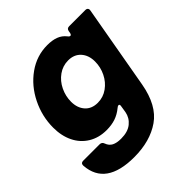

<svg xmlns="http://www.w3.org/2000/svg" viewBox="-211 -722 1073 1073"><g transform="rotate(-45 325.0 -185.5)"><path d="M0 41V38Q0 20 19 20H149Q166 20 172 37Q181 62 201.5 72.5Q222 83 256 83Q310 83 340.5 58Q371 33 378 -5L384 -43L385 -50Q385 -60 378 -60Q372 -60 364 -53Q335 -29 303.5 -18.5Q272 -8 233 -8Q172 -8 126 -36Q80 -64 55.5 -114Q31 -164 31 -229Q31 -318 71 -399Q111 -480 180.5 -529.5Q250 -579 334 -579Q373 -579 401 -568.5Q429 -558 448 -534Q455 -524 462 -524Q469 -524 472 -537L474 -549Q477 -567 495 -567H623Q633 -567 638 -561Q643 -555 641 -545L553 -48Q528 92 444.5 150Q361 208 235 208Q12 208 0 41ZM458 -325Q458 -375 430.5 -405.5Q403 -436 356 -436Q313 -436 278 -411Q243 -386 223.5 -345.5Q204 -305 204 -261Q204 -212 231 -181.5Q258 -151 306 -151Q349 -151 384 -176Q419 -201 438.5 -241Q458 -281 458 -325Z"/></g></svg>

Font: Open Sauce Two Black Italic
Style: Regular
Weight: 900
Italic angle: -10°
Designer: Alfredo Marco Pradil
Foundry: Creative Sauce Fz LLC
Version: Version 1.477